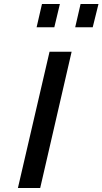

<svg xmlns="http://www.w3.org/2000/svg" viewBox="-20 -945 515 965"><path d="M164 -808 191 -925H281L253 -808ZM358 -808 385 -925H475L446 -808ZM70 0 229 -685H340L182 0Z"/></svg>

Font: Titillium Web
Style: SemiBold Italic
Weight: 600
Italic angle: -13°
Version: Version 1.001;PS 57.000;hotconv 1.0.70;makeotf.lib2.5.55311